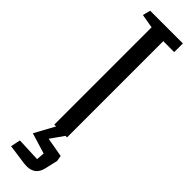

<svg xmlns="http://www.w3.org/2000/svg" viewBox="-314 -698 893 893"><g transform="rotate(45 132.5 -251.0)"><path d="M163 -20 117 45 213 62 218 90 203 155Q190 208 135 208Q124 208 118 207L18 193L28 145L146 150L149 110L47 79L101 -20H89V-660L20 -672L30 -710H245V-653H173V-20Z"/></g></svg>

Font: Bahianita
Style: Regular
Weight: 400
Designer: Pablo Cosgaya & Dani Raskovsky
Foundry: Pablo Cosgaya & Dani Raskovsky
Version: Version 1.008